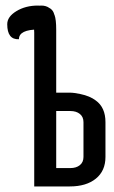

<svg xmlns="http://www.w3.org/2000/svg" viewBox="-20 -670 408 690"><path d="M182 -337H231Q246 -337 269 -332Q303 -325 324 -309Q359 -284 359 -231V-106Q359 -56 324.5 -28Q290 0 231 0H103V-553Q103 -575 95 -584.5Q87 -594 66 -594Q65 -620 80 -635Q95 -650 128.5 -650Q162 -650 176 -616Q182 -600 182 -563ZM182 -271V-66H233Q254 -66 267 -76.5Q280 -87 280 -106V-231Q280 -250 267 -260.5Q254 -271 233 -271ZM119 -564Q48 -564 48 -529Q6 -527 6 -583Q6 -610 39 -630Q72 -650 116 -650Q176 -650 176 -607Q176 -564 119 -564Z"/></svg>

Font: el_Medula One
Style: Regular
Weight: 400
Designer: Luciano Vergara
Foundry: Luciano Vergara
Version: Version 1.002 August 17, 2020